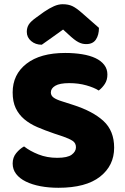

<svg xmlns="http://www.w3.org/2000/svg" viewBox="-20 -874 591 910"><path d="M237 -241Q193 -256 157 -271.5Q121 -287 95 -309Q69 -331 54.5 -361.5Q40 -392 40 -436Q40 -521 105.5 -572Q171 -623 289 -623Q332 -623 369 -617Q406 -611 432.5 -598.5Q459 -586 474 -566.5Q489 -547 489 -521Q489 -495 477 -476.5Q465 -458 448 -445Q426 -459 389 -469.5Q352 -480 308 -480Q263 -480 242 -467.5Q221 -455 221 -436Q221 -421 234 -411.5Q247 -402 273 -394L326 -377Q420 -347 470.5 -300.5Q521 -254 521 -174Q521 -89 454 -36.5Q387 16 257 16Q211 16 171.5 8.5Q132 1 102.5 -13.5Q73 -28 56.5 -49.5Q40 -71 40 -99Q40 -128 57 -148.5Q74 -169 94 -180Q122 -158 162.5 -142Q203 -126 251 -126Q300 -126 320 -141Q340 -156 340 -176Q340 -196 324 -206.5Q308 -217 279 -227ZM279 -734Q248 -711 224 -694.5Q200 -678 178 -662Q148 -662 127.5 -679.5Q107 -697 107 -723Q107 -743 116.5 -758Q126 -773 153 -792L189 -818Q214 -835 235.5 -844.5Q257 -854 277 -854Q304 -854 323 -845Q342 -836 368 -813L449 -742Q449 -708 434.5 -686.5Q420 -665 389 -665Q379 -665 370.5 -667Q362 -669 352 -674Q342 -679 330 -688.5Q318 -698 302 -713Z"/></svg>

Font: Baloo Bhai
Style: Regular
Weight: 400
Designer: Supriya Tembe, Noopur Datye and Ek Type
Foundry: Ek Type
Version: Version 1.443;PS 1.000;hotconv 16.6.51;makeotf.lib2.5.65220;